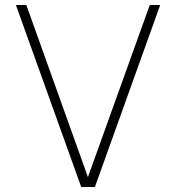

<svg xmlns="http://www.w3.org/2000/svg" viewBox="-20 -753 709 773"><path d="M307 0 44 -733H86L334 -40L583 -733H625L362 0Z"/></svg>

Font: Exo Thin ExtraLight
Style: Regular
Weight: 250
Version: Version 2.000